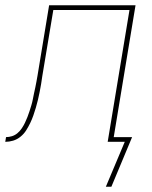

<svg xmlns="http://www.w3.org/2000/svg" viewBox="-58 -540 578 731"><path d="M366 171H345L417 0H352L435 -502H145L103 -250Q101 -235 98.5 -220Q96 -205 93 -190Q90 -175 86.5 -160Q83 -145 78.5 -130Q74 -115 69 -100.5Q64 -86 57 -71.5Q50 -57 41.5 -43.5Q33 -30 20 -19.5Q7 -9 -8 -4.5Q-23 0 -38 0L-35 -18Q-24 -18 -12.5 -21.5Q-1 -25 8.5 -33Q18 -41 25 -51.5Q32 -62 37 -72.5Q42 -83 46.5 -94.5Q51 -106 54.5 -117Q58 -128 61.5 -139.5Q65 -151 67 -162Q69 -173 71.5 -184.5Q74 -196 76.5 -207.5Q79 -219 81 -230.5Q83 -242 85 -253L129 -520H458L375 -18H445Z"/></svg>

Font: Iosevka Thin Oblique
Style: Regular
Weight: 100
Italic angle: -9°
Monospace: yes
Designer: Belleve Invis
Foundry: Belleve Invis
Version: Version 32.5.0; ttfautohint (v1.8.4)